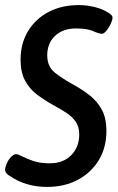

<svg xmlns="http://www.w3.org/2000/svg" viewBox="-23 -730 463 756"><path d="M162 6Q120 6 83 -5Q46 -16 18 -36Q9 -40 3 -47Q-3 -54 -3 -61Q-3 -71 3.5 -86Q10 -101 20.5 -112Q31 -123 40 -123Q48 -123 65 -114Q82 -105 108.5 -96Q135 -87 173 -87Q226 -87 257.5 -119Q289 -151 289 -201Q289 -231 274.5 -251.5Q260 -272 236.5 -287Q213 -302 187 -316Q153 -335 123.5 -357Q94 -379 76 -412Q58 -445 58 -495Q58 -559 87.5 -607.5Q117 -656 168.5 -683Q220 -710 287 -710Q319 -710 351 -702Q383 -694 405 -679Q420 -670 420 -661Q420 -651 413 -636Q406 -621 396 -609Q386 -597 378 -597Q367 -597 343.5 -607.5Q320 -618 276 -618Q225 -618 194 -589Q163 -560 163 -512Q163 -468 193 -444Q223 -420 269 -395Q303 -376 331.5 -353.5Q360 -331 378 -298Q396 -265 396 -214Q396 -149 366 -99.5Q336 -50 283.5 -22Q231 6 162 6Z"/></svg>

Font: Asap Condensed Condensed Medium
Style: Italic
Weight: 500
Width: 3
Italic angle: -6°
Designer: Pablo Cosgaya
Foundry: Omnibus-Type
Version: Version 3.001; ttfautohint (v1.8.4.7-5d5b)